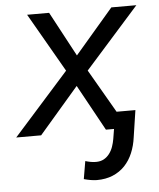

<svg xmlns="http://www.w3.org/2000/svg" viewBox="-53 -574 693 836"><g transform="rotate(-5 293.5 -156.0)"><path d="M297.4 -333 464.8 -528.3H574.2L338.4 -263.2L490.7 0H395L284.7 -200.7L111.8 0H2.9L244.6 -271L96.7 -528.3H192.9ZM530.3 -73.7 512.7 43Q507.8 80.1 494.6 111.6Q481.4 143.1 459.5 166.3Q437.5 189.5 406.7 202.4Q376 215.3 336.4 215.3Q321.8 214.8 308.1 212.4Q294.4 210 280.3 206.1L293.5 128.4Q304.7 131.8 316.4 134Q328.1 136.2 339.8 136.2Q359.9 136.2 374.3 128.2Q388.7 120.1 398.7 106.9Q408.7 93.8 414.6 77.1Q420.4 60.5 423.3 43.5L442.4 -73.7Z"/></g></svg>

Font: Roboto Mono
Style: Italic
Weight: 400
Designer: Google
Version: Version 2.000985; 2015; ttfautohint (v1.3)